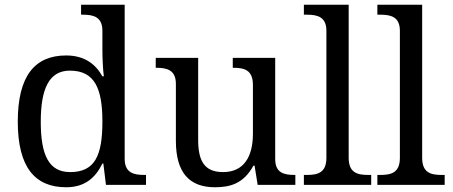

<svg xmlns="http://www.w3.org/2000/svg" viewBox="-20 -780 1909 810"><path d="M259 10C337 10 382 -29 412 -90H416L427 0H596V-42H588C544 -42 506 -51 506 -110V-760H322V-718H330C374 -718 412 -709 412 -650V-568C412 -536 414 -491 418 -458H412C383 -510 336 -546 259 -546C127 -546 55 -460 55 -267C55 -75 127 10 259 10ZM276 -54C187 -54 152 -124 152 -266C152 -406 187 -482 275 -482C380 -482 412 -406 412 -267C412 -123 380 -54 276 -54Z M887 10C952 10 1008 -6 1049 -81H1054L1067 0H1226V-42H1223C1179 -42 1141 -50 1141 -109V-536H962V-494H965C1010 -494 1047 -485 1047 -422V-216C1047 -119 1009 -54 921 -54C840 -54 816 -104 816 -191V-536H637V-494H640C684 -494 722 -485 722 -426V-186C722 -49 781 10 887 10Z M1262 0H1546V-42H1533C1488 -42 1451 -51 1451 -114V-760H1262V-718H1275C1319 -718 1357 -709 1357 -650V-114C1357 -51 1320 -42 1275 -42H1262Z M1572 0H1856V-42H1843C1798 -42 1761 -51 1761 -114V-760H1572V-718H1585C1629 -718 1667 -709 1667 -650V-114C1667 -51 1630 -42 1585 -42H1572Z"/></svg>

Font: Noto Fangsong KSS Rotated
Style: Regular
Weight: 400
Designer: LIU Zhao, ZHANG Congyu, Kushim JIANG
Foundry: Guyu Beijing Co. Ltd.
Version: Version 1.000;November 16, 2022;FontCreator 11.5.0.2427 64-b